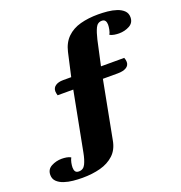

<svg xmlns="http://www.w3.org/2000/svg" viewBox="-290 -852 1095 1164"><g transform="rotate(-20 258.0 -269.5)"><path d="M44 180Q15 180 -15.5 177Q-46 174 -73 165Q-100 156 -117 139.5Q-134 123 -134 97Q-134 61 -103 44.5Q-72 28 -36 28Q-21 28 -5.5 30.5Q10 33 22 40Q15 53 11.5 70Q8 87 8 101Q8 117 14.5 126.5Q21 136 37 136Q66 136 79.5 108.5Q93 81 101 38L174 -342H73Q71 -349 69.5 -356Q68 -363 68 -369Q68 -392 86.5 -404.5Q105 -417 135 -417H188L222 -568Q235 -624 269.5 -657.5Q304 -691 355.5 -705Q407 -719 471 -719Q499 -719 530.5 -716Q562 -713 589 -704Q616 -695 633 -678.5Q650 -662 650 -636Q650 -600 619.5 -583.5Q589 -567 552 -567Q538 -567 522 -569.5Q506 -572 493 -579Q500 -591 503.5 -609Q507 -627 507 -640Q507 -655 500.5 -665Q494 -675 479 -675Q451 -675 438 -647.5Q425 -620 415 -577L380 -417H530Q533 -410 534.5 -402.5Q536 -395 536 -389Q536 -366 516 -354Q496 -342 460 -342H365L294 29Q284 86 248.5 119Q213 152 160.5 166Q108 180 44 180Z"/></g></svg>

Font: Sansita Swashed Light ExtraBold
Style: Regular
Weight: 800
Version: Version 1.003